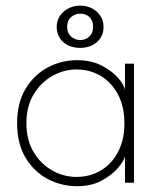

<svg xmlns="http://www.w3.org/2000/svg" viewBox="-20 -630 554 662"><path d="M411 0V-91Q408 -77 387.8 -52.2Q367.5 -27.5 331.5 -7.8Q295.5 12 246 12Q191.5 12 144.2 -13Q97 -38 68 -86.5Q39 -135 39 -205Q39 -275 68 -323.5Q97 -372 144.2 -397.2Q191.5 -422.5 246 -422.5Q295.5 -422.5 331.8 -403.2Q368 -384 388.8 -359.5Q409.5 -335 411 -319V-410.5H442V0ZM71 -205Q71 -147 96 -105.5Q121 -64 160.5 -42Q200 -20 243 -20Q290.5 -20 328 -42.5Q365.5 -65 387.2 -106.5Q409 -148 409 -205Q409 -262 387.2 -303.5Q365.5 -345 328 -367.8Q290.5 -390.5 243 -390.5Q200 -390.5 160.5 -368.2Q121 -346 96 -304.5Q71 -263 71 -205ZM175.5 -537.5Q175.5 -558.5 186.5 -575Q197.5 -591.5 215.8 -601Q234 -610.5 256.5 -610.5Q279.5 -610.5 297.5 -601Q315.5 -591.5 326.2 -575Q337 -558.5 337 -537.5Q337 -505.5 314.5 -485.2Q292 -465 256.5 -465Q220 -465 197.8 -485.2Q175.5 -505.5 175.5 -537.5ZM211.5 -537.5Q211.5 -516 225.2 -504Q239 -492 256.5 -492Q275.5 -492 288.2 -504Q301 -516 301 -537.5Q301 -559.5 288.2 -571.2Q275.5 -583 256.5 -583Q239 -583 225.2 -571.2Q211.5 -559.5 211.5 -537.5Z"/></svg>

Font: League Spartan Extralight
Style: Regular
Weight: 200
Foundry: The League of Moveable Type
Version: Version 2.300; ttfautohint (v1.8.3)